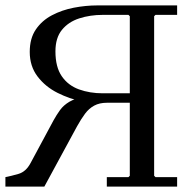

<svg xmlns="http://www.w3.org/2000/svg" viewBox="-20 -690 725 710"><path d="M0 0V-35Q21 -39 48.5 -47Q76 -55 93 -87L178 -245Q189 -265 202 -283Q215 -301 237 -314Q259 -327 297 -332L284 -315Q238 -324 193 -346.5Q148 -369 119 -407Q90 -445 90 -498Q90 -548 112.5 -581Q135 -614 172 -633.5Q209 -653 253 -661.5Q297 -670 340 -670H635V-635H555L550 -630V-40L555 -35H635V0H375V-35H455L460 -40V-355L505 -310H375Q348 -310 328.5 -299.5Q309 -289 294.5 -269.5Q280 -250 265 -223L144 0ZM460 -300V-630L455 -635H360Q313 -635 273 -622Q233 -609 209 -579.5Q185 -550 185 -500Q185 -442 208.5 -408Q232 -374 272 -359.5Q312 -345 360 -345H505Z"/></svg>

Font: Brygada 1918
Style: Regular
Weight: 400
Designer: Mateusz Machalski | Borys Kosmynka | Przemek Hoffer
Foundry: NIEPODLEGLA 2018
Version: Version 3.006